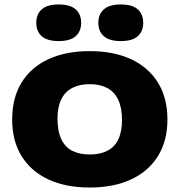

<svg xmlns="http://www.w3.org/2000/svg" viewBox="-20 -832 804 860"><path d="M382 8Q275.5 8 197.5 -28Q119.5 -64 77 -132.2Q34.5 -200.5 34.5 -297Q34.5 -394 76.8 -462.5Q119 -531 197 -567Q275 -603 382 -603Q489 -603 567 -566.8Q645 -530.5 687.5 -462Q730 -393.5 730 -297Q730 -201 687.5 -132.8Q645 -64.5 566.8 -28.2Q488.5 8 382 8ZM382 -140Q429 -140 461.5 -157Q494 -174 510.2 -208.5Q526.5 -243 526.5 -294.5Q526.5 -348.5 509.8 -384.5Q493 -420.5 460.5 -437.8Q428 -455 382 -455Q336 -455 303.8 -438.2Q271.5 -421.5 254.5 -387.2Q237.5 -353 237.5 -300.5Q237.5 -245.5 254 -209.8Q270.5 -174 302.8 -157Q335 -140 382 -140ZM521 -648Q470 -648 445.2 -669.8Q420.5 -691.5 420.5 -730Q420.5 -768.5 445.2 -790.2Q470 -812 521 -812Q572.5 -812 597 -790.2Q621.5 -768.5 621.5 -730Q621.5 -691.5 597 -669.8Q572.5 -648 521 -648ZM243 -648Q191.5 -648 167 -669.8Q142.5 -691.5 142.5 -730Q142.5 -768.5 167 -790.2Q191.5 -812 243 -812Q294 -812 318.8 -790.2Q343.5 -768.5 343.5 -730Q343.5 -691.5 318.8 -669.8Q294 -648 243 -648Z"/></svg>

Font: Encode Sans SC SemiExpanded ExtraBold
Style: Regular
Weight: 800
Width: 6
Designer: Multiple Designers
Foundry: Impallari Type
Version: Version 3.002